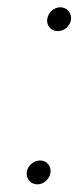

<svg xmlns="http://www.w3.org/2000/svg" viewBox="-20 -488 211 515"><path d="M51.9 -27.5C48.9 -9 62.2 6.5 80.5 6.5C98.1 6.5 112.8 -8.5 115.4 -24.5C118.2 -42.4 105.5 -57.5 87.6 -57.5C71.6 -57.5 54.7 -45.1 51.9 -27.5ZM106.8 -437.5C103.9 -419.1 117.1 -404.5 135.1 -404.5C151.7 -404.5 167.6 -417.3 170.3 -434.5C173.3 -453.1 159.3 -468.5 141.7 -468.5C124.1 -468.5 109.3 -453.5 106.8 -437.5Z"/></svg>

Font: CiSf OpenHand
Style: BdObl
Weight: 400
Foundry: Cannot Into Space Fonts
Version: Version 0.7892